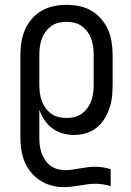

<svg xmlns="http://www.w3.org/2000/svg" viewBox="-20 -548 540 791"><path d="M242 223Q216 223 191 216Q166 209 144.5 195Q123 181 106.5 160.5Q90 140 80.5 116Q71 92 67.5 66.5Q64 41 64 15V-320Q64 -347 68 -373.5Q72 -400 82.5 -424.5Q93 -449 110.5 -469.5Q128 -490 151 -503.5Q174 -517 200.5 -522.5Q227 -528 254 -528Q281 -528 307.5 -522.5Q334 -517 357 -503.5Q380 -490 397.5 -469.5Q415 -449 425.5 -424.5Q436 -400 440 -373.5Q444 -347 444 -320V-200Q444 -175 441.5 -150.5Q439 -126 431 -102.5Q423 -79 410 -58Q397 -37 377.5 -21.5Q358 -6 334 1Q310 8 285 8Q261 8 238 1.5Q215 -5 196 -19Q177 -33 163.5 -53Q150 -73 142 -96V15Q142 32 143.5 48Q145 64 150.5 80Q156 96 165 110Q174 124 187 134Q200 144 216.5 148.5Q233 153 249 153Q265 153 280 150.5Q295 148 310.5 145.5Q326 143 341 141Q356 139 372 139Q388 139 404 141.5Q420 144 436 149V219Q420 214 404 211.5Q388 209 372 209Q355 209 339 211.5Q323 214 307 216.5Q291 219 274.5 221Q258 223 242 223ZM254 -62Q271 -62 287.5 -66Q304 -70 317.5 -80Q331 -90 341 -104Q351 -118 356.5 -134Q362 -150 364 -166.5Q366 -183 366 -200V-320Q366 -337 364 -353.5Q362 -370 356.5 -386Q351 -402 341 -416Q331 -430 317.5 -440Q304 -450 287.5 -454Q271 -458 254 -458Q237 -458 220.5 -454Q204 -450 190.5 -440Q177 -430 167 -416Q157 -402 151.5 -386Q146 -370 144 -353.5Q142 -337 142 -320V-200Q142 -183 144 -166.5Q146 -150 151.5 -134Q157 -118 167 -104Q177 -90 190.5 -80Q204 -70 220.5 -66Q237 -62 254 -62Z"/></svg>

Font: Iosevka srxl
Style: Regular
Weight: 400
Monospace: yes
Designer: Belleve Invis
Foundry: Belleve Invis
Version: Version 33.0.1; ttfautohint (v1.8.3)